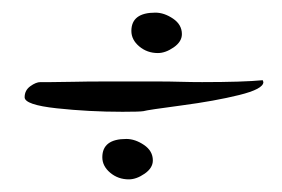

<svg xmlns="http://www.w3.org/2000/svg" viewBox="-20 -389 446 304"><path d="M268 -335Q268 -323 255 -314Q242 -305 230 -305Q213 -305 200.5 -315.5Q188 -326 188 -340Q188 -369 226 -369Q240 -369 254 -359.5Q268 -350 268 -335ZM198 -260Q214 -260 231 -260Q248 -260 265.5 -259.5Q283 -259 300 -259Q365 -259 396 -262L397 -259Q397 -248 358.5 -238.5Q320 -229 267 -222Q214 -215 207 -213Q201 -212 174 -212Q121 -212 70 -217.5Q19 -223 19 -235Q19 -246 28 -252.5Q37 -259 44 -259Q45 -259 61 -259Q77 -259 97 -259.5Q117 -260 145.5 -260Q174 -260 198 -260ZM222 -135Q222 -123 209 -114Q196 -105 184 -105Q167 -105 154.5 -115.5Q142 -126 142 -140Q142 -169 180 -169Q194 -169 208 -159.5Q222 -150 222 -135Z"/></svg>

Font: Bilbo Swash Caps
Style: Regular
Weight: 400
Designer: Robert E. Leuschke
Foundry: Robert E. Leuschke
Version: Version 1.003